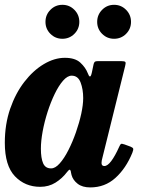

<svg xmlns="http://www.w3.org/2000/svg" viewBox="-24 -780 609 817"><path d="M539 -129.5Q512 -63.5 467.2 -23Q422.5 17.5 360 17.5Q326.5 17.5 306.5 2Q286.5 -13.5 280.5 -35Q279 -41.5 278.2 -45.2Q277.5 -49 277 -52Q275 -59 271.5 -57.8Q268 -56.5 261 -47.5Q240.5 -20.5 212 -2.8Q183.5 15 147 15Q82.5 15 39.5 -30Q-3.5 -75 -3.5 -172.5Q-3.5 -251 19.2 -317Q42 -383 79.5 -431.5Q117 -480 162.2 -507Q207.5 -534 252 -534Q295.5 -534 317.8 -513.5Q340 -493 349.5 -468.5Q354 -455.5 358.5 -454.5Q363 -453.5 367 -472L374 -505.5Q375.5 -513.5 379.2 -516.8Q383 -520 393.5 -520H490.5Q507 -520 509.5 -516Q512 -512 508.5 -499L411.5 -107.5Q410 -103 409 -96.8Q408 -90.5 408 -86.5Q408 -73.5 420 -73.5Q433.5 -73.5 449.5 -94.8Q465.5 -116 483 -155Q487.5 -165.5 490.8 -167.5Q494 -169.5 505.5 -165.5L531.5 -156Q541.5 -152 542.8 -147.2Q544 -142.5 539 -129.5ZM330 -362.5Q330 -400 319 -429Q308 -458 281 -458Q263 -458 244.2 -436.5Q225.5 -415 208.5 -379.8Q191.5 -344.5 178.2 -303Q165 -261.5 157.5 -220.8Q150 -180 150 -147.5Q150 -107 159.5 -85.2Q169 -63.5 193 -63.5Q211 -63 230.2 -84.8Q249.5 -106.5 267.2 -141.5Q285 -176.5 299.2 -217.2Q313.5 -258 321.8 -296.2Q330 -334.5 330 -362.5ZM461.5 -615Q431.5 -615 410.5 -636Q389.5 -657 389.5 -687Q389.5 -717 410.5 -738.2Q431.5 -759.5 461.5 -759.5Q491.5 -759.5 512.5 -738.2Q533.5 -717 533.5 -687Q533.5 -657 512.5 -636Q491.5 -615 461.5 -615ZM241.5 -615Q211.5 -615 190.5 -636Q169.5 -657 169.5 -687Q169.5 -717 190.5 -738.2Q211.5 -759.5 241.5 -759.5Q271.5 -759.5 292.5 -738.2Q313.5 -717 313.5 -687Q313.5 -657 292.5 -636Q271.5 -615 241.5 -615Z"/></svg>

Font: Besley* Narrow
Style: Bold Italic
Weight: 700
Width: 4
Italic angle: -13°
Designer: Owen Earl
Foundry: indestructible type*
Version: Version 3.000; ttfautohint (v1.8.3)